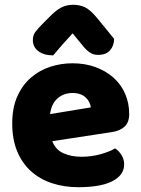

<svg xmlns="http://www.w3.org/2000/svg" viewBox="-20 -765 589 801"><path d="M198 -176Q212 -140 245 -125.5Q278 -111 319 -111Q361 -111 399 -121.5Q437 -132 460 -146Q476 -136 487 -118Q498 -100 498 -80Q498 -55 484 -37Q470 -19 444.5 -7Q419 5 384 10.5Q349 16 307 16Q248 16 197.5 -0.5Q147 -17 110 -50Q73 -83 52 -133Q31 -183 31 -250Q31 -316 52.5 -363.5Q74 -411 109.5 -441.5Q145 -472 190 -486.5Q235 -501 282 -501Q335 -501 378.5 -485Q422 -469 453.5 -441Q485 -413 502 -374Q519 -335 519 -289Q519 -255 500 -237Q481 -219 447 -214ZM189 -289 359 -317Q358 -327 353 -337.5Q348 -348 339 -357Q330 -366 316 -371.5Q302 -377 283 -377Q245 -377 219.5 -354Q194 -331 189 -289ZM283 -626Q270 -611 259.5 -600Q249 -589 240 -578.5Q231 -568 222 -557.5Q213 -547 202 -534Q163 -534 140 -551.5Q117 -569 117 -598Q117 -618 128 -632.5Q139 -647 161 -669L195 -703Q214 -722 235.5 -733.5Q257 -745 286 -745Q312 -745 334 -735Q356 -725 385 -690L456 -603Q456 -575 439.5 -555.5Q423 -536 389 -536Q369 -536 354 -546.5Q339 -557 323 -577Z"/></svg>

Font: Baloo 2 Latin ExtraBold
Style: Regular
Weight: 400
Designer: Sarang Kulkarni and Ek Type
Foundry: Ek Type
Version: Version 1.001